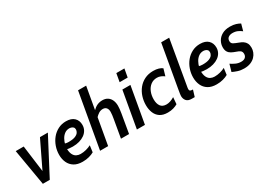

<svg xmlns="http://www.w3.org/2000/svg" viewBox="-8 -1506 3135 2272"><g transform="rotate(-30 1559.0 -370.0)"><path d="M121.5 0 37 -495.5H146L200.5 -78.5L169.5 -83.5L368 -495.5H476L216 0Z M569.5 -287.5Q587 -281.5 601.8 -278.8Q616.5 -276 635 -276Q692.5 -276 724.5 -289Q756.5 -302 769.5 -321.8Q782.5 -341.5 782.5 -361Q782.5 -382 771.5 -393Q760.5 -404 745.8 -408.2Q731 -412.5 720 -412.5Q683 -412.5 655 -392Q627 -371.5 608.8 -338.5Q590.5 -305.5 582 -267.5L575 -231.5Q574 -174 589.5 -141.2Q605 -108.5 631 -95.2Q657 -82 686.5 -82Q725.5 -82 762.8 -91.8Q800 -101.5 830.5 -117.5L818.5 -28Q790 -11.5 750.2 -0.8Q710.5 10 663 10Q593 10 548 -18Q503 -46 481.2 -93.5Q459.5 -141 459.5 -199.5Q459.5 -258.5 478.8 -313Q498 -367.5 533.2 -410.8Q568.5 -454 617.8 -479.2Q667 -504.5 726.5 -504.5Q799.5 -504.5 837.8 -467.5Q876 -430.5 876 -370.5Q876 -332.5 859.2 -301.8Q842.5 -271 812 -249.2Q781.5 -227.5 740.5 -215.8Q699.5 -204 650 -204Q624 -204 600.5 -207Q577 -210 562 -215.5Z M903.5 0 1035.5 -750H1146L1013.5 0ZM1189 0 1231.5 -245.5Q1235.5 -270 1238.8 -293.5Q1242 -317 1242 -337.5Q1242 -372.5 1225.2 -392.5Q1208.5 -412.5 1177.5 -412.5Q1146.5 -412.5 1121.2 -396.5Q1096 -380.5 1071 -353.5L1086.5 -441Q1120.5 -475.5 1153.5 -490Q1186.5 -504.5 1224 -504.5Q1267 -504.5 1295.8 -485Q1324.5 -465.5 1339 -432Q1353.5 -398.5 1353.5 -357Q1353.5 -339 1351.2 -313Q1349 -287 1343.5 -257L1299.5 0Z M1406.5 0 1494 -495.5H1604L1516.5 0ZM1509.5 -587 1529.5 -700H1640L1619.5 -587Z M1826 10Q1760.5 10 1720 -17.5Q1679.5 -45 1661 -91.8Q1642.5 -138.5 1642.5 -195.5Q1642.5 -255.5 1660.5 -311Q1678.5 -366.5 1713.8 -410Q1749 -453.5 1800.5 -479Q1852 -504.5 1918.5 -504.5Q1960.5 -504.5 1990.8 -495.2Q2021 -486 2040.5 -471L2013 -376.5Q1991.5 -392.5 1967.5 -402.5Q1943.5 -412.5 1917 -412.5Q1867 -412.5 1831 -385Q1795 -357.5 1775.8 -311.5Q1756.5 -265.5 1756.5 -209Q1756.5 -150.5 1781.2 -116Q1806 -81.5 1860.5 -81.5Q1910.5 -81.5 1969.5 -117.5L1962 -25Q1937 -10 1902.5 0Q1868 10 1826 10Z M2151.5 10Q2101.5 10 2079 -16.2Q2056.5 -42.5 2056.5 -81.5Q2056.5 -93 2059.5 -111.2Q2062.5 -129.5 2069 -169L2171 -750H2280.5L2178.5 -159.5Q2175 -139 2173.2 -129.2Q2171.5 -119.5 2171.5 -112Q2171.5 -89.5 2183.5 -84Q2195.5 -78.5 2218 -78.5L2191 10Z M2400.5 -287.5Q2418 -281.5 2432.8 -278.8Q2447.5 -276 2466 -276Q2523.5 -276 2555.5 -289Q2587.5 -302 2600.5 -321.8Q2613.5 -341.5 2613.5 -361Q2613.5 -382 2602.5 -393Q2591.5 -404 2576.8 -408.2Q2562 -412.5 2551 -412.5Q2514 -412.5 2486 -392Q2458 -371.5 2439.8 -338.5Q2421.5 -305.5 2413 -267.5L2406 -231.5Q2405 -174 2420.5 -141.2Q2436 -108.5 2462 -95.2Q2488 -82 2517.5 -82Q2556.5 -82 2593.8 -91.8Q2631 -101.5 2661.5 -117.5L2649.5 -28Q2621 -11.5 2581.2 -0.8Q2541.5 10 2494 10Q2424 10 2379 -18Q2334 -46 2312.2 -93.5Q2290.5 -141 2290.5 -199.5Q2290.5 -258.5 2309.8 -313Q2329 -367.5 2364.2 -410.8Q2399.5 -454 2448.8 -479.2Q2498 -504.5 2557.5 -504.5Q2630.5 -504.5 2668.8 -467.5Q2707 -430.5 2707 -370.5Q2707 -332.5 2690.2 -301.8Q2673.5 -271 2643 -249.2Q2612.5 -227.5 2571.5 -215.8Q2530.5 -204 2481 -204Q2455 -204 2431.5 -207Q2408 -210 2393 -215.5Z M2869 10Q2821 10 2782.5 -3Q2744 -16 2716 -29.5L2744 -127Q2768 -110.5 2802.8 -93.8Q2837.5 -77 2878 -77Q2916.5 -77 2935 -95Q2953.5 -113 2953.5 -141Q2953.5 -172 2934.5 -186Q2915.5 -200 2882 -210.5Q2851.5 -221 2826.5 -234.2Q2801.5 -247.5 2786.8 -270.8Q2772 -294 2772 -333Q2772 -377 2794 -416.2Q2816 -455.5 2859.5 -480Q2903 -504.5 2968 -504.5Q3013 -504.5 3046.8 -493.8Q3080.5 -483 3102.5 -469.5L3077 -378Q3054.5 -396.5 3024.5 -410Q2994.5 -423.5 2956 -423.5Q2920.5 -423.5 2898.5 -407Q2876.5 -390.5 2876.5 -359Q2876.5 -328 2901 -315Q2925.5 -302 2966 -287Q2996 -276.5 3018.5 -261.2Q3041 -246 3053.5 -222Q3066 -198 3066 -160.5Q3066 -130.5 3054.5 -100.5Q3043 -70.5 3019 -45.5Q2995 -20.5 2957.8 -5.2Q2920.5 10 2869 10Z"/></g></svg>

Font: Cabin SemiCondensedSemiBold
Style: Italic
Weight: 600
Width: 4
Italic angle: -10°
Designer: Pablo Impallari
Foundry: Pablo Impallari. http://www.impallari.com Igino Marini. http://www.ikern.com
Version: Version 3.001